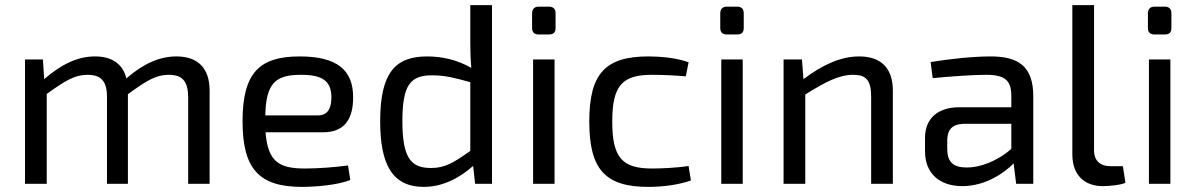

<svg xmlns="http://www.w3.org/2000/svg" viewBox="-20 -720 4686 752"><path d="M148 -487H78V0H163V-352C238 -406 274 -427 323 -427C374 -427 399 -404 399 -341V0H481V-351C555 -405 591 -427 641 -427C695 -427 716 -401 717 -341V0H801V-365C801 -453 755 -499 671 -499C605 -499 542 -471 475 -413C461 -470 418 -499 352 -499C284 -499 220 -468 153 -410Z M1247 -202C1328 -202 1364 -253 1363 -340C1363 -445 1301 -499 1154 -499C997 -499 930 -436 930 -245C930 -58 995 12 1163 12C1219 12 1306 4 1352 -15L1343 -72C1293 -65 1226 -60 1174 -60C1074 -60 1029 -86 1020 -202ZM1019 -268C1022 -391 1056 -427 1158 -427C1245 -427 1277 -402 1278 -340C1278 -304 1269 -268 1225 -268Z M1907 -700H1822V-550C1822 -516 1823 -487 1826 -454C1772 -485 1713 -499 1653 -499C1528 -499 1469 -435 1469 -245C1469 -75 1517 12 1640 12C1715 12 1781 -24 1833 -70L1841 0H1907ZM1822 -129C1756 -82 1722 -62 1668 -62C1589 -62 1556 -102 1556 -246C1556 -390 1589 -425 1673 -425C1724 -425 1765 -414 1822 -398Z M2090 -694C2073 -694 2064 -684 2064 -668V-611C2064 -593 2073 -585 2090 -585H2130C2148 -585 2156 -593 2156 -611V-668C2156 -684 2148 -694 2130 -694ZM2152 0V-487H2068V0Z M2677 -70C2627 -62 2563 -60 2534 -60C2418 -60 2378 -101 2378 -244C2378 -386 2418 -427 2534 -427C2568 -427 2622 -425 2666 -421L2677 -476C2629 -494 2563 -499 2520 -499C2351 -499 2288 -432 2288 -244C2288 -56 2351 12 2519 12C2576 12 2637 4 2686 -13Z M2827 -694C2810 -694 2801 -684 2801 -668V-611C2801 -593 2810 -585 2827 -585H2867C2885 -585 2893 -593 2893 -611V-668C2893 -684 2885 -694 2867 -694ZM2889 0V-487H2805V0Z M3121 -487H3049V0H3134V-350C3212 -398 3264 -427 3322 -427C3372 -427 3392 -406 3392 -341V0H3477V-365C3477 -453 3431 -499 3345 -499C3273 -499 3201 -466 3127 -410Z M3633 -414C3707 -421 3791 -427 3842 -427C3919 -427 3941 -403 3941 -343V-300H3738C3653 -300 3603 -256 3603 -180V-127C3603 -39 3662 9 3749 9C3838 9 3912 -41 3950 -80L3960 0H4027V-343C4027 -461 3968 -499 3860 -499C3787 -499 3692 -488 3625 -477ZM3690 -168C3690 -209 3706 -233 3753 -235H3941V-137C3885 -87 3814 -63 3766 -64C3713 -64 3690 -86 3690 -137Z M4265 -700H4180V-115C4180 -35 4227 9 4299 9C4323 9 4369 5 4388 -4L4378 -69H4331C4288 -69 4264 -91 4265 -134Z M4502 -694C4485 -694 4476 -684 4476 -668V-611C4476 -593 4485 -585 4502 -585H4542C4560 -585 4568 -593 4568 -611V-668C4568 -684 4560 -694 4542 -694ZM4564 0V-487H4480V0Z"/></svg>

Font: SnT
Style: Regular
Weight: 400
Designer: Natanael Gama
Version: Version 1.001;PS 001.001;hotconv 1.0.70;makeotf.lib2.5.58329